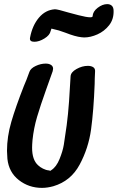

<svg xmlns="http://www.w3.org/2000/svg" viewBox="-20 -944 640 933"><path d="M407 -624Q423 -624 433 -617.5Q443 -611 442 -597Q440 -559 440 -536Q435 -406 422.5 -315Q410 -224 367 -144Q324 -64 239 -39Q210 -31 184 -31Q120 -31 71.5 -69Q23 -107 16 -172Q14 -198 14 -211Q14 -280 35 -352Q56 -424 96 -526Q108 -553 123 -595Q129 -612 153.5 -623.5Q178 -635 202 -635Q218 -635 228 -628.5Q238 -622 238 -610Q238 -606 236 -598Q216 -540 205 -511Q176 -430 160 -375.5Q144 -321 138 -264Q136 -240 136 -226Q136 -167 165 -141Q174 -132 189 -124.5Q204 -117 217 -116L225 -114Q226 -114 229 -117Q254 -133 269.5 -171.5Q285 -210 290 -240Q295 -270 304 -335Q311 -388 315.5 -451Q320 -514 323 -573Q324 -593 351.5 -608.5Q379 -624 407 -624ZM501 -924Q515 -924 523.5 -916Q532 -908 532 -891Q533 -850 510 -821Q487 -792 453.5 -777Q420 -762 389 -762Q380 -762 376 -763Q346 -766 298 -785Q273 -794 266 -796L230 -805L226 -793Q222 -773 196 -757Q170 -741 147 -741Q122 -741 126 -761Q137 -820 169 -858Q201 -896 247 -899Q260 -899 313 -883Q323 -880 362 -870Q401 -860 418 -860Q430 -860 430 -865Q431 -888 454.5 -906Q478 -924 501 -924Z"/></svg>

Font: Sedgwick Ave Display
Style: Regular
Weight: 400
Designer: Kevin Burke, Pedro Vergani
Foundry: Google, Inc.
Version: Version 1.000